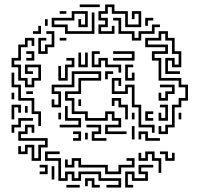

<svg xmlns="http://www.w3.org/2000/svg" viewBox="-20 -695 896 862"><path d="M338 -663V-675H428V-663ZM422 -543V-585H452V-603H422V-645H452V-675H494V-645H554V-585H602V-633H584V-609H572V-645H614V-573H542V-633H482V-663H464V-633H434V-615H464V-573H434V-555H482V-579H494V-543ZM272 -543V-573H212V-615H302V-645H374V-573H332V-609H344V-585H362V-633H314V-603H224V-585H284V-555H392V-639H404V-543ZM248 -633V-645H278V-633ZM572 -513V-543H512V-603H488V-615H524V-555H584V-525H602V-555H662V-585H698V-573H674V-543H614V-513ZM632 -579V-615H668V-603H644V-579ZM182 -579V-609H194V-579ZM128 -543V-555H152V-579H164V-543ZM152 -453V-525H188V-513H164V-465H182V-495H212V-543H188V-555H224V-483H194V-453ZM692 -93V-129H704V-105H722V-135H752V-225H782V-255H812V-303H782V-333H692V-423H662V-465H722V-483H632V-525H692V-555H734V-525H764V-465H794V-393H752V-423H734V-375H788V-363H722V-435H764V-405H782V-453H752V-513H722V-543H704V-513H644V-495H734V-453H674V-435H704V-345H794V-315H824V-243H794V-213H764V-123H734V-93ZM92 -303V-333H62V-393H32V-435H62V-495H92V-525H134V-489H122V-513H104V-483H74V-423H44V-405H74V-345H104V-315H122V-345H152V-393H104V-375H128V-363H92V-405H164V-333H134V-303ZM248 -513V-525H278V-513ZM98 -423V-435H122V-453H98V-465H134V-423ZM512 -369V-393H452V-423H434V-393H392V-465H428V-453H404V-405H422V-435H464V-405H524V-369ZM488 -423V-435H572V-453H488V-465H584V-423ZM332 -393V-459H344V-405H362V-459H374V-393ZM242 -333V-399H254V-345H272V-405H302V-423H278V-435H314V-393H284V-333ZM542 -333V-405H578V-393H554V-345H572V-369H584V-333ZM452 -339V-375H488V-363H464V-339ZM452 -93V-135H512V-153H482V-183H464V-153H362V-183H302V-243H272V-285H332V-345H422V-363H314V-303H224V-285H254V-213H212V-249H224V-225H242V-273H212V-315H302V-375H434V-333H344V-273H284V-255H314V-195H374V-165H452V-195H494V-165H524V-123H464V-105H548V-93ZM152 -129V-183H122V-243H62V-303H32V-369H44V-315H74V-255H134V-195H164V-129ZM662 -99V-123H602V-213H572V-303H554V-273H482V-345H524V-309H512V-333H494V-285H542V-315H584V-225H614V-135H674V-99ZM692 -243V-279H704V-255H722V-285H752V-303H698V-315H764V-273H734V-243ZM98 -273V-285H128V-273ZM32 -249V-279H44V-249ZM542 -159V-213H512V-243H494V-219H482V-255H524V-225H554V-159ZM332 -219V-249H344V-219ZM32 -159V-225H74V-189H62V-213H44V-159ZM692 -153V-189H704V-165H722V-213H698V-225H734V-153ZM92 -189V-219H104V-189ZM248 -123V-135H332V-153H272V-219H284V-165H344V-123ZM632 -153V-195H668V-183H644V-165H668V-153ZM242 -159V-189H254V-159ZM572 -159V-189H584V-159ZM782 -159V-189H794V-159ZM32 -99V-135H62V-165H128V-153H74V-123H44V-99ZM392 -63V-105H422V-123H368V-135H434V-93H404V-75H458V-63ZM122 27V-33H104V-3H62V-39H74V-15H92V-45H134V15H152V-45H182V-63H62V-105H92V-135H134V-99H122V-123H104V-93H74V-75H194V-33H164V27ZM572 -69V-129H584V-69ZM308 -63V-75H332V-93H308V-105H344V-63ZM632 -63V-93H614V-69H602V-105H644V-75H698V-63ZM362 -69V-99H374V-69ZM692 81V27H662V-3H644V27H602V-9H614V15H632V-15H674V15H704V81ZM458 147V135H512V117H422V87H344V117H302V87H284V117H242V27H182V-15H248V-3H194V15H254V105H272V75H314V105H332V75H434V105H524V147ZM722 27V-3H698V-15H734V15H752V-9H764V27ZM452 87V57H332V27H314V57H272V21H284V45H302V15H344V45H464V75H512V45H572V27H548V15H584V57H524V87ZM158 87V75H182V57H158V45H194V87ZM542 147V75H584V105H632V87H602V45H668V57H614V75H644V117H572V87H554V135H578V147ZM212 111V51H224V111ZM392 147V117H374V141H362V105H404V135H428V147ZM278 147V135H338V147Z"/></svg>

Font: Rubik Maze
Style: Regular
Weight: 400
Designer: Hubert and Fischer, NaN
Foundry: Hubert and Fischer, NaN
Version: Version 2.200